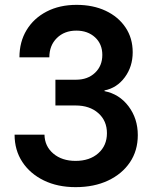

<svg xmlns="http://www.w3.org/2000/svg" viewBox="-20 -760 640 790"><path d="M291 10Q217 10 160.5 -17.5Q104 -45 72 -93.5Q40 -142 40 -206H163Q164 -158 199.5 -128Q235 -98 291 -98Q349 -98 384.5 -129.5Q420 -161 420 -212Q420 -263 384.5 -294.5Q349 -326 291 -326H208V-432H293Q341 -432 371 -460.5Q401 -489 401 -534Q401 -579 371 -606.5Q341 -634 294 -634Q245 -634 214 -603.5Q183 -573 183 -524H60Q60 -588 89.5 -636.5Q119 -685 172 -712.5Q225 -740 295 -740Q363 -740 415 -715.5Q467 -691 496.5 -647Q526 -603 526 -545Q526 -486 493.5 -442Q461 -398 410 -388V-385Q471 -373 509 -322.5Q547 -272 547 -204Q547 -140 514.5 -92Q482 -44 424.5 -17Q367 10 291 10Z"/></svg>

Font: JetBrains Mono NL
Style: Bold
Weight: 700
Monospace: yes
Designer: Philipp Nurullin, Konstantin Bulenkov
Foundry: JetBrains
Version: Version 2.305; ttfautohint (v1.8.4.7-5d5b)